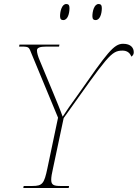

<svg xmlns="http://www.w3.org/2000/svg" viewBox="-20 -936 686 956"><path d="M456 -836C478 -836 487 -868 487 -896C487 -911 481 -916 471 -916C449 -916 440 -880 440 -855C440 -840 447 -836 456 -836ZM295 -836C317 -836 326 -868 326 -896C326 -911 320 -916 310 -916C288 -916 279 -880 279 -855C279 -840 286 -836 295 -836ZM96 0H322L324 -10H281C248 -10 235 -15 235 -41C235 -54 238 -72 244 -98L297 -348C517 -657 533 -684 590 -684C609 -684 626 -676 634 -654C643 -660 646 -667 646 -676C646 -696 633 -718 593 -718C546 -718 514 -673 367 -463C336 -421 308 -380 292 -355C282 -384 261 -435 246 -471L179 -632C169 -655 164 -673 164 -685C164 -698 178 -704 210 -704H274L276 -714H77L75 -704H88C127 -704 124 -700 138 -666L269 -350L216 -98C200 -21 191 -10 141 -10H98Z"/></svg>

Font: Noto Serif Display Thin
Style: Italic
Weight: 100
Italic angle: -12°
Designer: Monotype Design Team
Foundry: Monotype Imaging Inc.
Version: Version 2.009